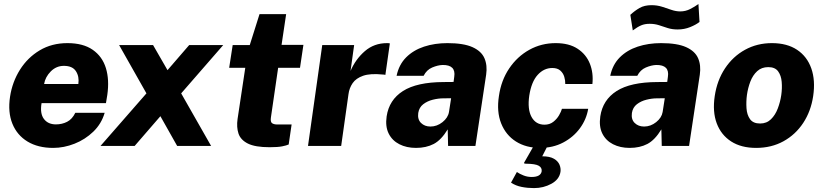

<svg xmlns="http://www.w3.org/2000/svg" viewBox="-20 -748 4218 984"><path d="M252.5 10Q175 10 121.2 -22.5Q67.5 -55 43.5 -114Q19.5 -173 31.5 -252.5Q43 -328 82.2 -390.5Q121.5 -453 183.5 -490Q245.5 -527 325.5 -527Q406 -527 455.2 -492.8Q504.5 -458.5 522.8 -398.8Q541 -339 530 -262L523 -219.5H193Q184 -166.5 205 -138.5Q226 -110.5 266.5 -110.5Q298 -110.5 324 -123.8Q350 -137 366 -170H516.5Q500 -113.5 458.2 -73.2Q416.5 -33 362 -11.5Q307.5 10 252.5 10ZM206 -317.5H381.5Q387 -355.5 369.2 -383Q351.5 -410.5 307.5 -410.5Q268.5 -410.5 240.2 -382Q212 -353.5 206 -317.5Z M495 0 730.5 -269.5 590.5 -517H764.5L838.5 -388.5L949.5 -517H1124L908.5 -269.5L1062 0H888L802 -152.5L670 0Z M1362 6.5Q1288 6.5 1250.5 -12.2Q1213 -31 1202.2 -63.8Q1191.5 -96.5 1197.5 -138L1237 -400.5H1154.5L1172.5 -517H1260L1310 -675.5H1446.5L1423 -518H1535L1517.5 -400.5H1405.5L1368.5 -146.5Q1365 -123.5 1374.2 -116.8Q1383.5 -110 1401 -110H1474.5L1459.5 -7.5Q1448.5 -2.5 1426.2 2Q1404 6.5 1362 6.5Z M1558.5 0 1631.5 -517H1795L1776.5 -384.5Q1802.5 -445 1850 -486Q1897.5 -527 1963.5 -527Q1975.5 -527 1978 -525.5L1955 -364Q1952.5 -365 1949 -365.5Q1945.5 -366 1942 -366Q1878 -372.5 1841.2 -359.8Q1804.5 -347 1787.2 -321.8Q1770 -296.5 1766 -265.5L1728.5 0Z M2112 10Q2063.5 10 2026.8 -8.8Q1990 -27.5 1972 -63.5Q1954 -99.5 1961.5 -151.5Q1974 -236 2045.2 -281.5Q2116.5 -327 2253.5 -327.5L2304.5 -328L2308 -354.5Q2317.5 -416 2248 -415Q2223 -414 2194.8 -402Q2166.5 -390 2151 -359.5H2012.5Q2024.5 -417 2061.5 -454Q2098.5 -491 2153.2 -509Q2208 -527 2273 -527Q2355.5 -527 2401.2 -506.5Q2447 -486 2462.8 -449.5Q2478.5 -413 2471.5 -365L2416.5 0H2276.5L2274.5 -85Q2241.5 -30.5 2202.8 -10.2Q2164 10 2112 10ZM2186 -99.5Q2219.5 -99.5 2247.8 -122Q2276 -144.5 2281 -174L2292 -244.5L2251.5 -244Q2226.5 -244 2198.2 -237Q2170 -230 2149 -213.8Q2128 -197.5 2123.5 -169Q2119 -136 2137.8 -117.8Q2156.5 -99.5 2186 -99.5Z M2748 10Q2676 10 2624.2 -22.8Q2572.5 -55.5 2548.5 -115.5Q2524.5 -175.5 2537 -256Q2548.5 -336.5 2589.8 -397.5Q2631 -458.5 2692.8 -492.8Q2754.5 -527 2828 -527Q2896.5 -527 2940.2 -498.2Q2984 -469.5 3003 -421.8Q3022 -374 3016 -317.5H2877Q2877.5 -335 2872 -354Q2866.5 -373 2851.8 -386.2Q2837 -399.5 2810.5 -399.5Q2767.5 -399.5 2735.5 -364.2Q2703.5 -329 2692.5 -258Q2682.5 -188 2704.2 -148.5Q2726 -109 2770.5 -109Q2797 -109 2815.5 -123.5Q2834 -138 2845 -157Q2856 -176 2860 -190.5H2994.5Q2985.5 -136 2952 -90.5Q2918.5 -45 2866.2 -17.5Q2814 10 2748 10ZM2717 216Q2684 216 2653.5 210Q2623 204 2599 188L2629 133.5Q2643.5 143.5 2663.2 151.2Q2683 159 2704.5 159Q2750.5 159 2756 130.5Q2758.5 111.5 2741.2 101.5Q2724 91.5 2676 91Q2669 91 2666.5 89.2Q2664 87.5 2669 80.5L2718 -5H2788.5L2759 53Q2797.5 53 2818.8 65.5Q2840 78 2847.5 96.2Q2855 114.5 2852.5 132.5Q2846.5 171.5 2806 193.8Q2765.5 216 2717 216Z M3207 10Q3158.5 10 3121.8 -8.8Q3085 -27.5 3067 -63.5Q3049 -99.5 3056.5 -151.5Q3069 -236 3140.2 -281.5Q3211.5 -327 3348.5 -327.5L3399.5 -328L3403 -354.5Q3412.5 -416 3343 -415Q3318 -414 3289.8 -402Q3261.5 -390 3246 -359.5H3107.5Q3119.5 -417 3156.5 -454Q3193.5 -491 3248.2 -509Q3303 -527 3368 -527Q3450.5 -527 3496.2 -506.5Q3542 -486 3557.8 -449.5Q3573.5 -413 3566.5 -365L3511.5 0H3371.5L3369.5 -85Q3336.5 -30.5 3297.8 -10.2Q3259 10 3207 10ZM3281 -99.5Q3314.5 -99.5 3342.8 -122Q3371 -144.5 3376 -174L3387 -244.5L3346.5 -244Q3321.5 -244 3293.2 -237Q3265 -230 3244 -213.8Q3223 -197.5 3218.5 -169Q3214 -136 3232.8 -117.8Q3251.5 -99.5 3281 -99.5ZM3223 -592 3210.5 -672Q3232.5 -692.5 3257.5 -707Q3282.5 -721.5 3319 -721.5Q3347.5 -721.5 3372.8 -713.5Q3398 -705.5 3421 -697.5Q3444 -689.5 3466.5 -689.5Q3493.5 -689.5 3517.8 -702Q3542 -714.5 3559.5 -727.5L3565 -635.5Q3546.5 -621 3516.8 -609Q3487 -597 3453 -597Q3425 -597 3402.2 -604.2Q3379.5 -611.5 3357.5 -618.8Q3335.5 -626 3309.5 -626Q3284.5 -626 3265.8 -618Q3247 -610 3223 -592Z M3855 10Q3778.5 10 3727 -23.2Q3675.5 -56.5 3653.2 -116Q3631 -175.5 3643 -255.5Q3655 -336.5 3695.8 -397.8Q3736.5 -459 3798.5 -493Q3860.5 -527 3936 -527Q4013.5 -527 4065 -492.8Q4116.5 -458.5 4138 -397.2Q4159.5 -336 4147.5 -255.5Q4136 -178 4096.5 -118Q4057 -58 3995.2 -24Q3933.5 10 3855 10ZM3875.5 -115Q3909 -115 3931.2 -136.8Q3953.5 -158.5 3966.2 -192.2Q3979 -226 3984 -261Q3989 -295.5 3986.2 -328.2Q3983.5 -361 3967.8 -382.5Q3952 -404 3917.5 -404Q3883 -404 3860.5 -383.2Q3838 -362.5 3825.5 -329.8Q3813 -297 3808 -261Q3803.5 -227 3805.8 -193.2Q3808 -159.5 3824 -137.2Q3840 -115 3875.5 -115Z"/></svg>

Font: Public Sans ExtraBold
Style: Italic
Weight: 800
Italic angle: -8°
Designer: The Public Sans project authors (U.S. Web Design System). Libre Franklin designed by Pablo Impallari and Rodrigo Fuenzal
Version: Version 1.007; ttfautohint (v1.8.1) -l 8 -r 50 -G 200 -x 14 